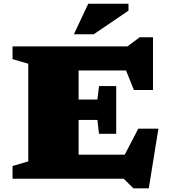

<svg xmlns="http://www.w3.org/2000/svg" viewBox="-20 -955 902 1026"><path d="M47 0V-68L131 -92.5V-614.5L47 -639V-707H661L726.5 -756H797.5V-474H695.5L653.5 -578.5H400V-423H500.5L509 -495H601V-240H509L500.5 -314H400V-128.5H646.5L719 -267.5H826.5L775 51.5H693L641 0ZM375 -772 451.5 -935H666.5V-898L481 -772Z"/></svg>

Font: Newsreader 6pt ExtraBold
Style: Regular
Weight: 800
Designer: Hugues Gentile
Foundry: Production Type
Version: Version 1.003; ttfautohint (v1.8.3)